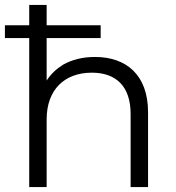

<svg xmlns="http://www.w3.org/2000/svg" viewBox="-20 -762 716 782"><path d="M367 -530C316 -530 273 -519 236 -498C209 -481 187 -460 170 -434V-607H390V-659H170V-742H99V-659H0V-607H99V0H170V-276C170 -396 242 -466 354 -466C454 -466 512 -409 512 -298V0H583V-305C583 -457 494 -530 367 -530Z"/></svg>

Font: Montserrat Z
Style: Regular
Weight: 400
Designer: Julieta Ulanovsky
Foundry: Julieta Ulanovsky
Version: Version 8.000